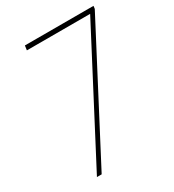

<svg xmlns="http://www.w3.org/2000/svg" viewBox="-173 -811 826 910"><g transform="rotate(-30 240.0 -355.5)"><path d="M480 -710.9 478 -695.3 114.3 0H88.4L447.3 -686H101.1L104.5 -710.9Z"/></g></svg>

Font: Roboto Condensed Thin
Style: Italic
Weight: 250
Italic angle: -12°
Designer: Christian Robertson
Foundry: Google
Version: Version 3.008; 2023